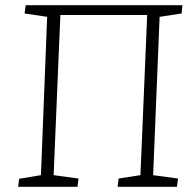

<svg xmlns="http://www.w3.org/2000/svg" viewBox="-20 -721 747 741"><path d="M50 0 54 -31 138 -45 162 -656 75 -669 79 -701H684L681 -669L596 -656L571 -45L667 -32L663 0H434L438 -32L522 -45L548 -663H213L187 -45L283 -32L279 0Z"/></svg>

Font: Literata ExtraLight
Style: Italic
Weight: 250
Italic angle: -2°
Designer: Latin by Veronika Burian and Jose Scaglione. Greek by Irene Vlachou. Cyrillic by Vera Evstafieva
Foundry: TypeTogether
Version: Version 3.002